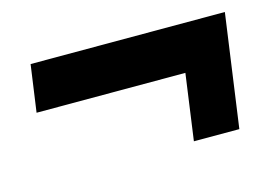

<svg xmlns="http://www.w3.org/2000/svg" viewBox="-54 -571 723 506"><g transform="rotate(-15 307.5 -318.0)"><path d="M421 -164 446 -344H40L58 -472H588L545 -164Z"/></g></svg>

Font: Chivo Medium
Style: Bold Italic
Weight: 700
Italic angle: -8.05°
Version: Version 2.002